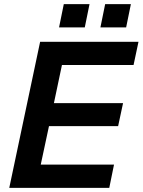

<svg xmlns="http://www.w3.org/2000/svg" viewBox="-20 -913 693 933"><path d="M267 -780H392L415 -893H290ZM468 -780H593L616 -893H491ZM25 0H511L534 -113H178L218 -300H554L578 -412H242L281 -597H629L653 -710H175Z"/></svg>

Font: Geist SemiBold
Style: Italic
Weight: 600
Italic angle: -12°
Designer: Basement.studio, Andrés Briganti, Mateo Zaragoza
Foundry: Basement.studio, Vercel, Andrés Briganti, Guido Ferreyra, Mateo Zaragoza
Version: Version 1.500